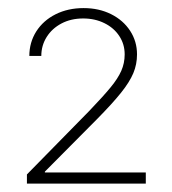

<svg xmlns="http://www.w3.org/2000/svg" viewBox="-20 -803 421 470"><path d="M45.9 -376 199.2 -532.2Q232.9 -567.4 250.7 -589.1Q268.6 -610.8 276.9 -629.6Q285.2 -648.4 285.2 -669.9Q285.2 -694.8 272 -714.8Q258.8 -734.9 235.6 -746.3Q212.4 -757.8 183.6 -757.8Q153.8 -757.8 130.6 -745.6Q107.4 -733.4 94.2 -712.4Q81.1 -691.4 81.1 -666H51.8Q51.8 -699.2 68.8 -726.1Q85.9 -752.9 116.2 -768.1Q146.5 -783.2 184.6 -783.2Q222.2 -783.2 252 -768.3Q281.7 -753.4 298.6 -727.5Q315.4 -701.7 315.4 -669.9Q315.4 -645.5 306.4 -624Q297.4 -602.5 276.6 -576.4Q255.9 -550.3 216.8 -510.7L89.8 -382.8V-380.9H336.9V-353.5H45.9Z"/></svg>

Font: Pretendard Thin
Style: Regular
Weight: 100
Designer: Base glyphs from Inter by Rasmus Andersson; Hangeul glyphs from Noto Sans CJK(Source Han Sans) by Jang Soo-young and Kan
Foundry: Kil Hyung-jin
Version: Version 1.309